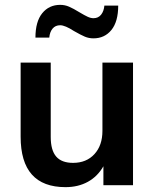

<svg xmlns="http://www.w3.org/2000/svg" viewBox="-20 -763 636 791"><path d="M528 -505V0H406V-78Q382 -36 342 -14Q302 8 250 8Q65 8 65 -200V-505H189V-199Q189 -144 211.5 -118Q234 -92 281 -92Q336 -92 369 -128Q402 -164 402 -224V-505ZM228 -743Q247 -743 264.5 -735.5Q282 -728 308 -712Q328 -700 341 -694Q354 -688 365 -688Q385 -688 396.5 -702.5Q408 -717 410 -740H467Q467 -674 439 -639.5Q411 -605 365 -605Q346 -605 329.5 -612Q313 -619 285 -635Q248 -659 228 -659Q208 -659 196.5 -645Q185 -631 183 -608H126Q126 -674 154 -708.5Q182 -743 228 -743Z"/></svg>

Font: Muli-Bold
Style: Bold
Weight: 700
Version: Version 2.000